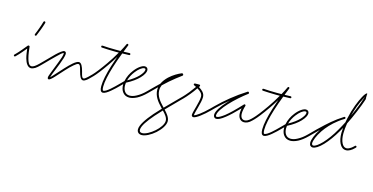

<svg xmlns="http://www.w3.org/2000/svg" viewBox="-101 -1112 3688 1898"><g transform="rotate(15 1743.0 -162.5)"><path d="M137 -366C135 -361 137 -355 142 -353C147 -351 153 -353 155 -358C164 -379 174 -403 183 -428C192 -453 201 -478 207 -500C208 -506 205 -511 200 -513C194 -514 189 -511 187 -506C181 -484 173 -459 164 -435C155 -410 146 -386 137 -366ZM-7 -118C-11 -114 -11 -108 -7 -104C-3 -100 3 -100 7 -104L15 -112C30 -126 46 -144 63 -164C76 -178 88 -193 100 -208C104 -180 108 -143 117 -111C130 -64 153 -30 185 -30C198 -30 213 -36 228 -45C242 -54 256 -67 270 -81L293 -104C297 -108 297 -114 293 -118C289 -122 283 -122 279 -118L256 -95C243 -82 230 -71 217 -62C206 -55 195 -50 185 -50C159 -50 146 -83 137 -116C126 -156 121 -203 118 -232C118 -233 118 -233 118 -234C117 -234 117 -235 117 -235V-236C116 -236 116 -237 116 -237L115 -238C115 -238 115 -238 114 -239C114 -239 114 -239 113 -239C113 -240 113 -240 112 -240C112 -240 112 -240 111 -240C111 -241 110 -241 110 -241H109H106C105 -241 103 -241 102 -240H101C101 -239 101 -239 100 -239C100 -239 99 -238 98 -237C82 -217 65 -196 48 -177C32 -158 15 -140 1 -126Z M279 -118C275 -114 275 -108 279 -104C283 -100 289 -100 293 -104L305 -116C331 -142 365 -178 397 -208C424 -235 449 -258 461 -259C462 -258 462 -255 462 -253C462 -233 448 -195 432 -154C416 -112 397 -66 385 -33C381 -23 377 -13 375 -5C372 3 371 10 371 15C371 19 372 23 373 25C376 29 379 31 385 31C393 31 414 15 439 -13C462 -37 489 -69 517 -99C541 -125 564 -149 585 -166C603 -181 618 -192 629 -192C649 -192 655 -155 663 -127C675 -82 689 -47 714 -47C724 -47 736 -53 750 -63C761 -72 773 -84 785 -96L793 -104C797 -108 797 -114 793 -118C789 -122 783 -122 779 -118L771 -110C759 -98 748 -87 737 -79C729 -72 721 -67 714 -67C695 -67 690 -104 682 -132C670 -176 655 -212 629 -212C616 -212 595 -201 572 -181C551 -163 527 -139 503 -113C475 -83 447 -51 425 -27C411 -12 400 1 392 7C393 5 393 3 394 0C396 -7 399 -16 403 -27C415 -59 435 -104 451 -147C468 -191 481 -232 482 -253C482 -261 480 -267 478 -271C474 -276 468 -279 462 -279C448 -279 417 -256 383 -223C352 -193 317 -156 291 -130Z M779 -118C775 -114 775 -108 779 -104C783 -100 789 -100 793 -104L805 -116C825 -136 870 -192 918 -262C939 -292 961 -325 981 -359C969 -323 957 -288 946 -254C920 -170 903 -93 903 -39C903 -18 906 -4 910 4C916 16 925 20 935 20C953 20 982 2 1010 -22C1037 -44 1063 -70 1080 -87L1097 -104C1101 -108 1101 -114 1097 -118C1093 -122 1087 -122 1083 -118L1066 -101C1050 -85 1024 -59 998 -37C974 -17 950 0 935 0C932 0 930 -2 928 -5C925 -11 923 -22 923 -39C923 -92 940 -167 965 -248C981 -299 1000 -353 1020 -405C1043 -405 1067 -406 1090 -407C1096 -407 1100 -412 1100 -417C1100 -423 1095 -427 1090 -427C1069 -426 1048 -426 1028 -425C1037 -449 1047 -473 1056 -496C1056 -496 1056 -496 1056 -497C1056 -497 1057 -497 1057 -498V-499C1057 -500 1057 -501 1057 -501V-502C1057 -502 1057 -503 1056 -503V-504C1056 -504 1056 -505 1055 -505C1055 -506 1055 -506 1055 -506L1054 -507L1053 -508H1052L1051 -509C1051 -509 1051 -509 1050 -509C1050 -510 1049 -510 1049 -510C1048 -510 1048 -510 1048 -510C1047 -510 1047 -510 1046 -510C1046 -510 1046 -510 1045 -510C1045 -510 1044 -510 1044 -509H1043C1043 -509 1042 -509 1042 -508H1041L1040 -507C1040 -507 1039 -507 1039 -506C1039 -506 1039 -506 1039 -505L1038 -504C1026 -478 1012 -451 997 -424C979 -424 960 -424 943 -424C896 -424 851 -426 812 -429C806 -429 801 -425 801 -420C801 -414 805 -409 810 -409C850 -406 895 -405 943 -404C957 -404 971 -404 985 -404C959 -358 930 -313 902 -273C854 -204 811 -150 791 -130Z M1083 -118C1079 -114 1079 -108 1083 -104C1087 -100 1093 -100 1097 -104L1108 -115C1108 -113 1108 -111 1108 -109C1108 -80 1115 -53 1130 -34C1145 -14 1167 -1 1198 -1C1220 -1 1247 -8 1276 -23C1304 -38 1335 -61 1367 -93L1378 -104C1382 -108 1382 -114 1378 -118C1374 -122 1368 -122 1364 -118L1353 -107C1322 -76 1293 -55 1266 -41C1241 -27 1218 -21 1198 -21C1175 -21 1157 -30 1146 -46C1134 -62 1128 -84 1128 -109C1128 -118 1129 -127 1130 -135C1187 -164 1230 -196 1258 -226C1289 -258 1303 -288 1303 -307C1303 -317 1300 -325 1294 -331C1288 -337 1280 -340 1270 -340C1244 -340 1202 -312 1168 -267C1142 -234 1120 -191 1112 -147ZM1184 -255C1213 -293 1247 -320 1270 -320C1274 -320 1277 -319 1280 -317C1282 -314 1283 -311 1283 -307C1283 -291 1269 -267 1244 -240C1219 -214 1183 -186 1135 -160C1145 -195 1163 -228 1184 -255Z M1364 -118C1360 -114 1360 -108 1364 -104C1368 -100 1374 -100 1378 -104L1383 -109C1407 -133 1429 -155 1449 -174C1448 -166 1447 -158 1447 -150C1447 -83 1488 -33 1530 11C1533 15 1537 18 1540 21C1516 46 1493 71 1472 95C1409 168 1364 235 1364 278C1364 293 1369 304 1377 312C1385 320 1397 325 1413 325C1451 325 1505 296 1549 257C1594 217 1628 167 1628 128C1628 91 1601 57 1568 22C1608 -20 1649 -61 1685 -97L1692 -104C1696 -108 1696 -114 1692 -118C1688 -122 1682 -122 1678 -118L1671 -111C1635 -75 1594 -34 1554 7C1551 4 1548 1 1545 -2C1506 -43 1467 -89 1467 -150C1467 -168 1471 -185 1478 -201C1500 -222 1519 -239 1537 -255C1578 -291 1613 -317 1653 -347C1653 -347 1653 -347 1654 -348C1654 -347 1654 -348 1655 -349C1656 -350 1656 -350 1656 -351C1656 -351 1656 -351 1656 -352C1656 -352 1657 -352 1657 -353V-354C1657 -355 1657 -356 1657 -355C1657 -356 1657 -356 1657 -356C1657 -357 1657 -357 1657 -358C1656 -358 1656 -358 1656 -359V-360L1655 -361L1652 -365C1651 -366 1649 -368 1648 -368C1648 -368 1648 -368 1647 -368C1647 -368 1647 -369 1646 -369H1645C1643 -369 1642 -369 1640 -368C1607 -355 1559 -328 1519 -291C1495 -268 1474 -242 1461 -213C1435 -188 1404 -159 1369 -123ZM1391 298C1386 293 1384 286 1384 278C1384 238 1429 176 1487 109C1508 85 1531 60 1554 36C1583 66 1608 95 1608 128C1608 163 1576 207 1536 242C1496 277 1447 305 1413 305C1404 305 1396 303 1391 298Z M1678 -118C1674 -114 1674 -108 1678 -104C1682 -100 1688 -100 1692 -104L1721 -133C1732 -144 1752 -166 1775 -194C1792 -214 1810 -239 1827 -264C1845 -253 1857 -244 1866 -234C1879 -220 1883 -206 1883 -192C1883 -167 1873 -126 1863 -89C1852 -49 1842 -13 1842 2C1842 9 1844 13 1847 16C1850 20 1855 22 1861 22C1874 22 1898 10 1927 -12C1954 -32 1986 -60 2018 -92L2030 -104C2034 -108 2034 -114 2030 -118C2026 -122 2020 -122 2016 -118L2004 -106C1973 -75 1942 -48 1915 -28C1892 -11 1873 1 1862 2C1862 -12 1872 -47 1882 -84C1893 -123 1903 -165 1903 -192C1903 -211 1898 -229 1881 -247C1871 -258 1857 -269 1839 -280C1841 -284 1843 -287 1844 -290C1845 -290 1845 -291 1845 -292C1846 -293 1846 -294 1846 -295C1846 -296 1846 -297 1846 -297C1846 -298 1846 -298 1846 -298C1845 -299 1845 -299 1845 -299C1845 -300 1845 -300 1844 -300C1844 -301 1844 -301 1844 -301C1843 -302 1843 -302 1843 -302L1842 -303H1841C1841 -304 1840 -304 1839 -304C1838 -305 1837 -305 1836 -305L1792 -304C1790 -304 1788 -303 1786 -302C1785 -301 1784 -300 1783 -298C1783 -298 1783 -297 1782 -297V-296V-295V-294C1782 -292 1783 -290 1784 -288C1785 -287 1786 -286 1788 -285C1796 -281 1803 -277 1810 -274C1793 -250 1775 -226 1759 -206C1737 -179 1717 -157 1707 -147Z M2016 -118C2012 -114 2012 -108 2016 -104C2020 -100 2026 -100 2030 -104L2047 -121C2085 -159 2126 -196 2170 -231C2161 -222 2153 -214 2145 -205C2091 -147 2054 -91 2054 -55C2054 -45 2057 -37 2062 -31C2067 -25 2074 -21 2085 -21C2103 -21 2131 -33 2172 -66C2205 -92 2247 -131 2301 -187C2300 -185 2300 -182 2299 -180C2297 -165 2295 -150 2295 -138C2295 -114 2301 -95 2312 -81C2323 -67 2339 -59 2358 -59C2369 -59 2382 -62 2395 -68C2408 -74 2421 -84 2435 -98L2441 -104C2445 -108 2445 -114 2441 -118C2437 -122 2431 -122 2427 -118L2421 -112C2409 -100 2397 -92 2386 -86C2376 -81 2367 -79 2358 -79C2345 -79 2335 -84 2327 -94C2319 -104 2315 -119 2315 -138C2315 -149 2316 -162 2319 -176C2322 -191 2325 -205 2330 -219V-220C2330 -221 2330 -222 2330 -223C2330 -224 2330 -225 2329 -225C2329 -226 2329 -226 2329 -227C2328 -228 2328 -228 2327 -229C2326 -230 2326 -230 2326 -230C2325 -231 2325 -231 2325 -231C2324 -231 2324 -231 2324 -231L2323 -232H2322C2321 -232 2320 -232 2319 -232C2318 -232 2318 -232 2317 -231C2316 -231 2316 -231 2315 -231C2314 -230 2314 -230 2313 -229C2248 -159 2198 -111 2160 -81C2124 -54 2100 -41 2085 -41C2082 -41 2079 -42 2077 -44C2075 -46 2074 -50 2074 -55C2074 -88 2111 -139 2159 -191C2210 -246 2274 -302 2328 -342C2328 -342 2329 -342 2329 -343L2330 -344C2330 -344 2330 -345 2331 -345V-346C2331 -347 2331 -347 2331 -347C2332 -347 2332 -348 2332 -349C2332 -349 2332 -349 2332 -350C2332 -350 2332 -350 2332 -351C2332 -352 2332 -352 2332 -352C2332 -353 2331 -353 2331 -353C2331 -354 2331 -354 2331 -355H2330V-356C2330 -356 2330 -357 2329 -357L2327 -359L2326 -360C2325 -361 2325 -361 2324 -361C2324 -361 2324 -361 2323 -361C2323 -362 2322 -362 2322 -362C2321 -362 2321 -362 2320 -362C2320 -362 2320 -362 2319 -362H2318C2317 -362 2317 -362 2317 -362C2317 -361 2316 -361 2316 -361C2315 -361 2315 -361 2315 -360C2261 -326 2211 -290 2164 -252C2117 -214 2073 -175 2033 -135Z M2427 -118C2423 -114 2423 -108 2427 -104C2431 -100 2437 -100 2441 -104L2453 -116C2473 -136 2518 -192 2566 -262C2587 -292 2609 -325 2629 -359C2617 -323 2605 -288 2594 -254C2568 -170 2551 -93 2551 -39C2551 -18 2554 -4 2558 4C2564 16 2573 20 2583 20C2601 20 2630 2 2658 -22C2685 -44 2711 -70 2728 -87L2745 -104C2749 -108 2749 -114 2745 -118C2741 -122 2735 -122 2731 -118L2714 -101C2698 -85 2672 -59 2646 -37C2622 -17 2598 0 2583 0C2580 0 2578 -2 2576 -5C2573 -11 2571 -22 2571 -39C2571 -92 2588 -167 2613 -248C2629 -299 2648 -353 2668 -405C2691 -405 2715 -406 2738 -407C2744 -407 2748 -412 2748 -417C2748 -423 2743 -427 2738 -427C2717 -426 2696 -426 2676 -425C2685 -449 2695 -473 2704 -496C2704 -496 2704 -496 2704 -497C2704 -497 2705 -497 2705 -498V-499C2705 -500 2705 -501 2705 -501V-502C2705 -502 2705 -503 2704 -503V-504C2704 -504 2704 -505 2703 -505C2703 -506 2703 -506 2703 -506L2702 -507L2701 -508H2700L2699 -509C2699 -509 2699 -509 2698 -509C2698 -510 2697 -510 2697 -510C2696 -510 2696 -510 2696 -510C2695 -510 2695 -510 2694 -510C2694 -510 2694 -510 2693 -510C2693 -510 2692 -510 2692 -509H2691C2691 -509 2690 -509 2690 -508H2689L2688 -507C2688 -507 2687 -507 2687 -506C2687 -506 2687 -506 2687 -505L2686 -504C2674 -478 2660 -451 2645 -424C2627 -424 2608 -424 2591 -424C2544 -424 2499 -426 2460 -429C2454 -429 2449 -425 2449 -420C2449 -414 2453 -409 2458 -409C2498 -406 2543 -405 2591 -404C2605 -404 2619 -404 2633 -404C2607 -358 2578 -313 2550 -273C2502 -204 2459 -150 2439 -130Z M2731 -118C2727 -114 2727 -108 2731 -104C2735 -100 2741 -100 2745 -104L2756 -115C2756 -113 2756 -111 2756 -109C2756 -80 2763 -53 2778 -34C2793 -14 2815 -1 2846 -1C2868 -1 2895 -8 2924 -23C2952 -38 2983 -61 3015 -93L3026 -104C3030 -108 3030 -114 3026 -118C3022 -122 3016 -122 3012 -118L3001 -107C2970 -76 2941 -55 2914 -41C2889 -27 2866 -21 2846 -21C2823 -21 2805 -30 2794 -46C2782 -62 2776 -84 2776 -109C2776 -118 2777 -127 2778 -135C2835 -164 2878 -196 2906 -226C2937 -258 2951 -288 2951 -307C2951 -317 2948 -325 2942 -331C2936 -337 2928 -340 2918 -340C2892 -340 2850 -312 2816 -267C2790 -234 2768 -191 2760 -147ZM2832 -255C2861 -293 2895 -320 2918 -320C2922 -320 2925 -319 2928 -317C2930 -314 2931 -311 2931 -307C2931 -291 2917 -267 2892 -240C2867 -214 2831 -186 2783 -160C2793 -195 2811 -228 2832 -255Z M3012 -118C3008 -114 3008 -108 3012 -104C3016 -100 3022 -100 3026 -104L3043 -121C3056 -134 3077 -155 3103 -180C3062 -120 3043 -64 3043 -35C3043 -22 3047 -12 3052 -5C3059 2 3068 6 3079 6C3103 6 3140 -17 3180 -59C3218 -99 3260 -156 3299 -223C3305 -235 3312 -247 3319 -259C3317 -241 3316 -224 3316 -207C3316 -165 3323 -127 3337 -100C3352 -70 3374 -53 3403 -53C3417 -53 3431 -57 3445 -65C3459 -72 3472 -83 3486 -97L3493 -104C3497 -108 3497 -114 3493 -118C3489 -122 3483 -122 3479 -118L3472 -111C3460 -99 3447 -89 3435 -83C3424 -76 3413 -73 3403 -73C3382 -73 3366 -87 3355 -109C3342 -134 3336 -168 3336 -207C3336 -239 3340 -275 3346 -312C3356 -333 3367 -354 3377 -376C3400 -428 3422 -479 3439 -524C3449 -552 3460 -581 3466 -602C3459 -579 3462 -610 3462 -635C3464 -641 3464 -650 3461 -647C3461 -649 3461 -650 3460 -650C3454 -650 3439 -636 3421 -602C3407 -576 3391 -541 3377 -504C3361 -462 3346 -411 3335 -359C3332 -345 3329 -331 3327 -318C3312 -289 3297 -260 3281 -233C3244 -167 3203 -112 3166 -73C3131 -37 3100 -14 3079 -14C3074 -14 3070 -15 3068 -19C3064 -22 3063 -28 3063 -35C3063 -61 3082 -113 3121 -171C3152 -216 3195 -265 3253 -309C3272 -324 3292 -338 3312 -349L3313 -350C3312 -350 3313 -350 3313 -350C3313 -350 3313 -350 3314 -351C3314 -351 3314 -351 3315 -352C3315 -352 3315 -352 3315 -353C3316 -353 3316 -353 3316 -354C3316 -354 3316 -354 3316 -355C3317 -355 3317 -356 3317 -356C3317 -356 3317 -356 3317 -357V-358C3317 -359 3317 -360 3317 -360V-361C3316 -361 3316 -362 3316 -362V-363L3315 -364C3315 -363 3315 -364 3315 -364C3315 -364 3315 -364 3314 -365C3314 -365 3314 -366 3313 -366C3313 -366 3313 -366 3312 -366C3312 -367 3312 -367 3311 -367H3310C3310 -368 3309 -368 3309 -368H3308C3307 -368 3307 -368 3307 -368C3306 -368 3306 -368 3305 -368C3305 -368 3305 -368 3304 -368C3304 -367 3303 -367 3303 -367H3302C3280 -353 3259 -339 3240 -325C3204 -298 3169 -269 3138 -240C3089 -196 3049 -155 3029 -135ZM3395 -496C3409 -533 3425 -568 3439 -593C3442 -599 3445 -606 3448 -611L3447 -607C3440 -586 3431 -559 3421 -532C3405 -490 3386 -444 3364 -397C3374 -433 3384 -467 3395 -496Z"/></g></svg>

Font: Mistral SingleLine OTF-SVG Regular
Style: Regular
Weight: 300
Designer: François Chastanet, Élisa Garzelli, Anais Alves, Morgane Autin
Foundry: institut supérieur des arts et du design Toulouse / isdaT
Version: Version 1.000;hotconv 1.0.117;makeotfexe 2.5.65602 DEVELOPME